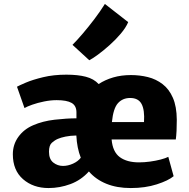

<svg xmlns="http://www.w3.org/2000/svg" viewBox="-20 -944 957 972"><path d="M45 -163Q45 -212.5 73 -251.2Q101 -290 148 -310Q196 -331 256.8 -338Q317.5 -345 367 -345V-375Q367 -409 342.5 -423Q318 -437 267 -437Q236 -437 203 -430.2Q170 -423.5 143.2 -414Q116.5 -404.5 104 -397L66 -505Q76.5 -511 111 -525.8Q145.5 -540.5 198.2 -553.2Q251 -566 316 -566Q374 -566 414.5 -555.5Q455 -545 479.5 -518.5Q512 -540 553 -552Q594 -564 643 -564Q687.5 -564 728.8 -553.8Q770 -543.5 803 -518.2Q836 -493 855.2 -449Q874.5 -405 875 -338Q875 -308 873.8 -282Q872.5 -256 870 -238H545Q550.5 -175 586.5 -148.5Q622.5 -122 684 -122Q710.5 -122 739.8 -126Q769 -130 793.8 -136.5Q818.5 -143 832 -150L859 -52Q832 -29.5 773.8 -10.8Q715.5 8 642 8Q571.5 8 518.2 -13.8Q465 -35.5 430 -76Q390.5 -32 336.5 -12Q282.5 8 226 8Q148 8 96.5 -37Q45 -82 45 -163ZM639 -448Q601 -448 577.2 -421.8Q553.5 -395.5 546.5 -326H709Q713 -387 696.8 -417.5Q680.5 -448 639 -448ZM228 -176Q228 -138 249.8 -121Q271.5 -104 299 -104Q324 -104 349.5 -115.5Q375 -127 389 -145.5Q369.5 -195 366.5 -258Q336 -257.5 311.8 -252.5Q287.5 -247.5 273 -241Q257.5 -234.5 242.8 -221.5Q228 -208.5 228 -176ZM432 -639 347 -717Q369.5 -739.5 398.8 -773.8Q428 -808 457.8 -847.2Q487.5 -886.5 511 -924L629 -832Q617.5 -804.5 591.8 -774Q566 -743.5 535 -715.8Q504 -688 476 -667.5Q448 -647 432 -639Z"/></svg>

Font: Merriweather Sans Black
Style: Regular
Weight: 900
Designer: Eben Sorkin
Foundry: Eben Sorkin
Version: Version 1.008; ttfautohint (v1.7.19-72a1) -l 8 -r 50 -G 200 